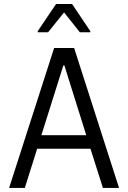

<svg xmlns="http://www.w3.org/2000/svg" viewBox="-20 -924 630 944"><path d="M24.8 0 246.1 -688H344.5L565.3 0H486L424.8 -192.7H162.7L102 0ZM183.4 -259.3H404.1L296.5 -602.2H291.5ZM165.5 -765.3V-770.8L255.7 -904.4H334.3L424 -770.8V-765.3H372.6L295 -863L216.4 -765.3Z"/></svg>

Font: Saira Thin SemiCondensed
Style: Regular
Weight: 100
Width: 4
Version: Version 1.101